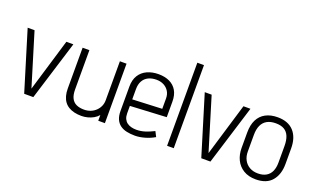

<svg xmlns="http://www.w3.org/2000/svg" viewBox="-77 -1104 2491 1520"><g transform="rotate(20 1168.5 -344.0)"><path d="M19 -501 172 0H249L404 -501H345L212 -58L77 -501Z M796 -48V0H852V-501H796V-173Q796 -146 786 -123Q776 -100 757.5 -82Q739 -64 714 -54Q689 -44 659 -44Q621 -44 594 -56.5Q567 -69 553 -97Q539 -125 539 -171V-501H482V-157Q482 -123 489.5 -96Q497 -69 511.5 -49Q526 -29 547.5 -16Q569 -3 596.5 3.5Q624 10 657 10Q682 10 708 3.5Q734 -3 757 -16Q780 -29 796 -48Z M991 -134V-196L1296 -212V-342Q1296 -398 1274.5 -435Q1253 -472 1213.5 -491Q1174 -510 1120 -510Q1067 -510 1025 -491Q983 -472 959 -434Q935 -396 935 -339V-134Q935 -92 947.5 -64Q960 -36 983 -19Q1006 -2 1038 5Q1070 12 1108 12Q1146 12 1190 -0.5Q1234 -13 1271 -35L1249 -78Q1212 -59 1176 -47.5Q1140 -36 1103 -36Q1079 -36 1058.5 -41.5Q1038 -47 1023 -58.5Q1008 -70 999.5 -88.5Q991 -107 991 -134ZM1240 -349V-262L991 -251V-338Q991 -378 1006.5 -406Q1022 -434 1051 -448.5Q1080 -463 1119 -463Q1154 -463 1181 -449Q1208 -435 1224 -409.5Q1240 -384 1240 -349Z M1376 0H1432V-700H1376Z M1511 -501 1664 0H1741L1896 -501H1837L1704 -58L1569 -501Z M2306 -185V-316Q2306 -408 2259 -460Q2212 -512 2123 -512Q2064 -512 2022 -489.5Q1980 -467 1958 -423.5Q1936 -380 1936 -316V-185Q1936 -131 1957 -87Q1978 -43 2020.5 -16.5Q2063 10 2125 10Q2216 10 2261 -43.5Q2306 -97 2306 -185ZM2250 -316V-175Q2250 -134 2236.5 -103.5Q2223 -73 2195 -56.5Q2167 -40 2125 -40Q2085 -40 2055 -57Q2025 -74 2008.5 -104.5Q1992 -135 1992 -175V-316Q1992 -364 2007 -396.5Q2022 -429 2051.5 -445.5Q2081 -462 2125 -462Q2169 -462 2196.5 -445.5Q2224 -429 2237 -396.5Q2250 -364 2250 -316Z"/></g></svg>

Font: Advent Pro
Style: Regular
Weight: 400
Designer: VivaRado, Andreas Kalpakidis
Foundry: VivaRado, Andreas Kalpakidis
Version: Version 3.000